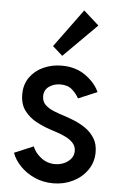

<svg xmlns="http://www.w3.org/2000/svg" viewBox="-55 -825 547 871"><g transform="rotate(5 218.0 -389.5)"><path d="M221.2 7.8Q174.3 7.8 135.7 -9.5Q97.2 -26.9 70.1 -54.9Q43 -83 31.7 -114.7L118.7 -151.4Q129.4 -123 157.5 -101.3Q185.5 -79.6 221.2 -79.6Q243.2 -79.6 262.5 -88.1Q281.7 -96.7 293.7 -111.6Q305.7 -126.5 305.7 -146.5Q305.7 -166.5 293.5 -180.9Q281.2 -195.3 262.2 -205.3Q243.2 -215.3 222.7 -222.2Q202.1 -229 186 -234.4Q154.8 -244.6 122.6 -261.7Q90.3 -278.8 68.1 -307.9Q45.9 -336.9 45.9 -382.3Q45.9 -427.7 69.1 -460.2Q92.3 -492.7 130.6 -510Q168.9 -527.3 213.4 -527.3Q277.3 -527.3 322 -495.4Q366.7 -463.4 385.3 -421.9L299.3 -385.7Q288.6 -406.2 268.6 -424.1Q248.5 -441.9 214.8 -441.9Q185.5 -441.9 163.3 -426.3Q141.1 -410.6 141.1 -381.8Q141.1 -357.4 157 -342.5Q172.9 -327.6 196.8 -318.1Q220.7 -308.6 245.6 -300.8Q266.1 -294.4 292.2 -283.7Q318.4 -272.9 343 -255.9Q367.7 -238.8 384 -212.9Q400.4 -187 400.4 -149.4Q400.4 -103.5 375.5 -67.9Q350.6 -32.2 309.8 -12.2Q269 7.8 221.2 7.8ZM211.4 -571.8 166 -612.3 293 -785.6 362.8 -723.1Z"/></g></svg>

Font: Reddit Sans Medium
Style: Regular
Weight: 500
Designer: Stephen Hutchings
Foundry: Reddit
Version: Version 1.014